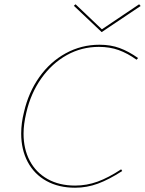

<svg xmlns="http://www.w3.org/2000/svg" viewBox="-20 -872 677 897"><path d="M79 -248Q79 -297 92 -348Q113 -440 163.5 -511.5Q214 -583 287 -623Q360 -663 445 -663Q497 -663 539 -647.5Q581 -632 625 -601L618 -593Q576 -623 534.5 -638Q493 -653 442 -653Q361 -653 292 -614.5Q223 -576 173.5 -506.5Q124 -437 103 -346Q90 -291 90 -248Q90 -176 119 -121Q148 -66 202.5 -35.5Q257 -5 331 -5Q385 -5 436 -23.5Q487 -42 546 -81L551 -73Q489 -33 437.5 -14Q386 5 331 5Q254 5 197 -26.5Q140 -58 109.5 -115.5Q79 -173 79 -248ZM637 -844 455 -722 325 -845 333 -852 456 -735 630 -852Z"/></svg>

Font: Ysabeau Hairline
Style: Italic
Weight: 100
Italic angle: -12°
Designer: Christian Thalmann (Catharsis Fonts)
Version: Version 0.003